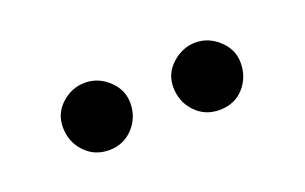

<svg xmlns="http://www.w3.org/2000/svg" viewBox="-32 -743 433 273"><g transform="rotate(-20 184.5 -606.0)"><path d="M101 -555Q79 -555 64.5 -570.5Q50 -586 50 -608Q50 -629 65.5 -643Q81 -657 101 -657Q121 -657 136.5 -642.5Q152 -628 152 -608Q152 -586 137.5 -570.5Q123 -555 101 -555ZM268 -555Q246 -555 231.5 -570.5Q217 -586 217 -608Q217 -629 233 -643Q249 -657 268 -657Q288 -657 303.5 -642.5Q319 -628 319 -608Q319 -586 305 -570.5Q291 -555 268 -555Z"/></g></svg>

Font: Sedan
Style: Regular
Weight: 400
Designer: Sebastian Salazar
Foundry: Sebastian Salazar
Version: Version 1.100; ttfautohint (v1.8.4.7-5d5b)